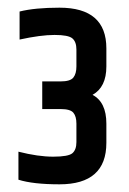

<svg xmlns="http://www.w3.org/2000/svg" viewBox="-20 -764 336 500"><path d="M135 -744Q257 -744 257 -638V-591Q257 -537 221 -517Q257 -498 257 -442V-392Q257 -284 135 -284Q66 -284 28 -296V-369Q79 -356 118.5 -356Q158 -356 168.5 -365Q179 -374 179 -394V-442Q179 -461 171 -470.5Q163 -480 138 -480H90V-552H138Q163 -552 171 -562Q179 -572 179 -591V-635Q179 -655 168.5 -664Q158 -673 122 -673Q86 -673 31 -661V-734Q71 -744 135 -744Z"/></svg>

Font: Khand Semibold
Style: Regular
Weight: 600
Designer: Devanagari: Sanchit Sawaria, Jyotish Sonowal; Latin: Satya Rajpurohit
Foundry: Indian Type Foundry
Version: Version 1.100;PS 1.0;hotconv 1.0.78;makeotf.lib2.5.61930; tt